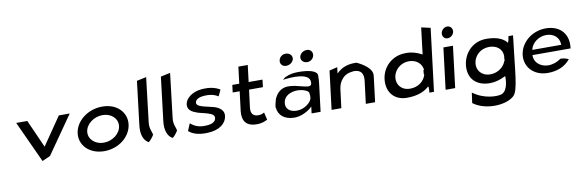

<svg xmlns="http://www.w3.org/2000/svg" viewBox="-61 -1296 6420 2116"><g transform="rotate(-10 3148.5 -238.5)"><path d="M236 -472H112L325 -8L415 -48L711 -472H589L375 -160Z M866 -241C876 -324 966 -392 1063 -392C1161 -392 1232 -324 1222 -241C1212 -158 1124 -90 1026 -90C929 -90 856 -158 866 -241ZM759 -241C743 -109 850 3 1016 3C1182 3 1313 -109 1329 -241C1345 -373 1242 -485 1076 -485C910 -485 775 -373 759 -241Z M1512 -10C1529 -15 1567 -66 1575 -82C1573 -112 1542 -154 1551 -224L1610 -721L1503 -698L1444 -210C1432 -112 1457 -41 1512 -10Z M1780 -10C1797 -15 1835 -66 1843 -82C1841 -112 1810 -154 1819 -224L1878 -721L1771 -698L1712 -210C1700 -112 1725 -41 1780 -10Z M1961 -55C2012 -10 2087 5 2167 2C2308 -2 2382 -69 2392 -148C2398 -199 2368 -230 2325 -252C2272 -277 2188 -283 2135 -307C2116 -315 2099 -327 2102 -350C2107 -388 2156 -404 2204 -407C2263 -411 2311 -403 2360 -373L2393 -443C2340 -478 2266 -489 2196 -484C2077 -475 2008 -410 1998 -350C1990 -285 2036 -259 2099 -237C2148 -222 2209 -213 2248 -193C2267 -184 2283 -169 2280 -144C2275 -100 2226 -82 2171 -80C2105 -76 2050 -88 1995 -136Z M2754 -92C2694 -92 2671 -130 2678 -191L2703 -388H2858L2868 -471H2713L2736 -658H2631L2608 -471H2530L2520 -388H2598L2571 -171C2560 -73 2594 3 2722 3C2783 3 2822 -16 2842 -28L2822 -111C2807 -101 2784 -92 2754 -92Z M3090 -641C3086 -605 3111 -575 3152 -575C3195 -575 3233 -605 3237 -641C3242 -678 3211 -708 3168 -708C3127 -708 3095 -679 3090 -641ZM3321 -641C3317 -605 3346 -575 3390 -575C3427 -575 3461 -605 3465 -641C3470 -678 3443 -708 3406 -708C3362 -708 3326 -679 3321 -641ZM3132 -458H3131C3116 -453 3105 -443 3091 -428C3097 -430 3107 -432 3117 -433C3149 -436 3392 -466 3390 -352C3390 -345 3390 -338 3388 -331C3383 -310 3361 -308 3343 -310C3297 -315 3220 -343 3164 -347C3134 -349 3113 -349 3091 -343C3035 -328 3001 -288 2978 -240C2975 -235 2950 -139 2959 -141C2966 -55 3033 3 3144 3C3227 3 3303 -47 3326 -67L3346 -86L3336 -10H3437L3475 -320C3479 -352 3480 -382 3480 -411C3478 -464 3383 -485 3271 -485C3207 -485 3164 -474 3132 -458ZM3183 -68C3105 -68 3057 -109 3065 -176C3074 -250 3147 -287 3225 -287C3283 -287 3337 -265 3349 -244L3350 -243V-242C3354 -223 3356 -201 3353 -179C3348 -137 3273 -68 3183 -68Z M4047 -10 4079 -270C4081 -283 4082 -294 4083 -307C4090 -403 3918 -476 3918 -475C3903 -475 3887 -475 3873 -474C3803 -469 3752 -444 3713 -411L3694 -393L3703 -463L3613 -441L3560 -10H3669L3695 -216C3701 -265 3718 -303 3746 -333C3771 -362 3805 -380 3853 -385C3860 -387 3867 -388 3875 -388C3957 -388 3984 -340 3974 -260L3943 -10Z M4403 3C4518 3 4593 -29 4640 -69L4654 -81L4657 -65C4659 -51 4656 -27 4654 -10H4706L4792 -711L4690 -734L4654 -437L4638 -445C4593 -468 4539 -485 4479 -485C4466 -485 4455 -484 4443 -483C4313 -473 4200 -370 4192 -222C4185 -99 4258 3 4403 3ZM4633 -266C4632 -260 4632 -253 4631 -246C4630 -234 4627 -224 4633 -215V-214C4611 -141 4543 -90 4454 -90C4357 -90 4304 -160 4314 -241C4324 -320 4396 -390 4491 -390C4578 -390 4634 -335 4640 -268Z M4902 -629C4898 -593 4923 -565 4957 -565C4992 -565 5025 -594 5029 -629C5033 -665 5007 -694 4973 -694C4939 -694 4906 -665 4902 -629ZM4943 -10 5000 -474H4893L4836 -10Z M5529 -214C5509 -147 5438 -92 5352 -92C5255 -92 5201 -163 5211 -241C5221 -323 5292 -392 5389 -392C5478 -392 5534 -341 5536 -268V-267C5535 -258 5534 -248 5533 -237C5532 -229 5531 -222 5536 -216ZM5558 189C5618 132 5624 -83 5672 -472H5620C5618 -458 5615 -431 5609 -417L5602 -401L5592 -413C5556 -453 5489 -485 5374 -485C5221 -485 5120 -372 5104 -241C5086 -95 5174 3 5331 3C5391 3 5443 -14 5494 -38L5509 -45V-30C5509 -30 5514 117 5434 146C5383 163 5235 161 5115 70L5099 185C5237 289 5472 272 5558 189Z M5845 -209V-220H6272C6273 -229 6274 -236 6274 -245C6284 -389 6191 -485 6040 -485C5882 -485 5756 -376 5739 -241C5723 -107 5822 3 5980 3C6087 3 6174 -34 6232 -107C6210 -116 6172 -130 6141 -127C6093 -93 6040 -77 5992 -79C5906 -83 5846 -140 5845 -209ZM6176 -289 6177 -277H5853L5856 -288C5874 -354 5946 -412 6033 -412C6116 -412 6173 -359 6176 -289Z"/></g></svg>

Font: Bluebird
Style: LiExtObl
Weight: 300
Designer: Jasper
Foundry: Cannot Into Space Fonts
Version: Version 0.98